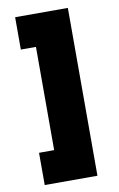

<svg xmlns="http://www.w3.org/2000/svg" viewBox="-88 -789 547 879"><g transform="rotate(-10 185.5 -350.0)"><path d="M46.9 40V-109.9H117.2V-589.8H46.9V-740.2H292V40Z"/></g></svg>

Font: Rawline Black
Style: Regular
Weight: 900
Designer: Matt McInerney, Pablo Impallari, Rodrigo Fuenzalida
Foundry: Matt McInerney, Pablo Impallari, Rodrigo Fuenzalida
Version: Version 4.020;PS 004.020;hotconv 1.0.88;makeotf.lib2.5.64775